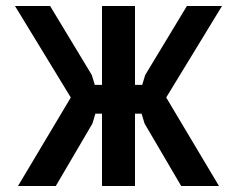

<svg xmlns="http://www.w3.org/2000/svg" viewBox="-20 -620 790 640"><path d="M584 0 462 -208 452 -241H420V-337H454L464 -370L603 -600H720L534 -295L710 0ZM40 0 216 -295 30 -600H147L286 -370L296 -337H330V-241H298L288 -208L166 0ZM320 0V-600H430V0Z"/></svg>

Font: Martian Mono SemiExpanded
Style: Regular
Weight: 400
Width: 6
Monospace: yes
Designer: Roman Shamin
Foundry: Evil Martians
Version: Version 1.000